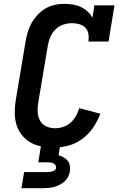

<svg xmlns="http://www.w3.org/2000/svg" viewBox="-20 -763 640 1003"><path d="M261 8Q228 8 196.5 2Q165 -4 139 -19Q113 -34 94 -58Q75 -82 66 -111.5Q57 -141 57 -173.5Q57 -206 62 -238L113 -543Q117 -567 124 -592Q131 -617 143.5 -640Q156 -663 174 -683Q192 -703 215 -717Q238 -731 263.5 -737Q289 -743 314 -743Q337 -743 359.5 -739.5Q382 -736 401.5 -727Q421 -718 437 -703.5Q453 -689 463 -670L473 -735H578L547 -546H442Q445 -566 442 -585Q439 -604 426.5 -617.5Q414 -631 395 -636.5Q376 -642 356 -642Q334 -642 311 -634.5Q288 -627 270.5 -610Q253 -593 243.5 -571Q234 -549 230 -526L179 -222Q175 -198 177 -174Q179 -150 190.5 -130.5Q202 -111 223.5 -102Q245 -93 269 -93Q290 -93 311.5 -100.5Q333 -108 349.5 -123Q366 -138 377 -157.5Q388 -177 394 -198L504 -169Q490 -131 466.5 -96.5Q443 -62 410 -37.5Q377 -13 338 -2.5Q299 8 261 8ZM92 220 106 136H221Q228 136 235.5 135.5Q243 135 250.5 133Q258 131 265 126.5Q272 122 273 114Q274 107 270 100.5Q266 94 259 90.5Q252 87 245 86Q238 85 230 85H180L209 -93H309L286 48Q300 52 312.5 59Q325 66 333.5 76.5Q342 87 344.5 102Q347 117 345 132Q343 146 336 160Q329 174 317.5 184.5Q306 195 292.5 202Q279 209 265 213Q251 217 236 218.5Q221 220 207 220Z"/></svg>

Font: Iosevka HT Extended
Style: Bold Italic
Weight: 700
Width: 7
Italic angle: -9°
Monospace: yes
Designer: Belleve Invis
Foundry: Belleve Invis
Version: Version 32.3.0; ttfautohint (v1.8.4)